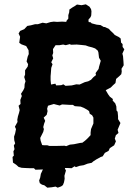

<svg xmlns="http://www.w3.org/2000/svg" viewBox="-20 -778 598 888"><path d="M144 7 137 0H120L96 -1L80 -2L66 -6L55 -16L40 -26L38 -52L44 -58L42 -78L47 -88L44 -105L50 -115L46 -129L45 -146L50 -161L54 -181L49 -192L61 -214L60 -224L63 -240L68 -256L71 -269L66 -289L75 -297L74 -316L81 -334L77 -344L88 -361L93 -372L94 -389L98 -402L92 -422L96 -433V-453L108 -470L110 -481L103 -494L108 -516L113 -528L112 -546L101 -565L79 -573L69 -580L73 -608L66 -623L73 -635L92 -643L106 -658L123 -661L142 -666H155L177 -673L194 -670L214 -676L229 -678L241 -677H249L267 -678L284 -677H287V-681L296 -692V-708L300 -721L301 -734L314 -743L326 -750L336 -757L357 -754L377 -758L394 -747L401 -736L403 -726L402 -707L399 -699L389 -687L390 -676L399 -675L404 -670L427 -664L445 -662L460 -653H465L484 -644L492 -635L504 -624L511 -616L529 -607L538 -600L540 -581L547 -574V-561L555 -550L546 -530L549 -518L551 -493L552 -476L542 -460L543 -447L541 -435L532 -426L517 -413L514 -394L503 -384L492 -373L469 -361L480 -342L488 -331L502 -320L501 -313L513 -300L518 -286L519 -267L524 -261L526 -240V-227L537 -209L524 -178L528 -163L516 -153L511 -137L516 -124L508 -106L488 -93L482 -80L465 -71L455 -55L446 -52L426 -41L412 -32L404 -25L385 -21L367 -14L348 -11L331 -5L325 -9L311 0L293 -1H281L280 1L285 11L282 21L278 35L279 49L276 65L271 78L263 84L247 90L237 85L220 88L199 90L185 79L174 76L164 69L161 57L166 43L169 26L176 11L178 5L173 6ZM283 -381 312 -383 333 -388 348 -387 372 -398 388 -402 401 -409 411 -420 424 -431 422 -440 436 -459 438 -469 446 -497 438 -511 435 -536 432 -544 420 -554 406 -559 390 -563 376 -568 357 -570 335 -572 308 -571 303 -574 284 -569 272 -572 255 -569H237L225 -551L226 -533L222 -522L226 -508L217 -490L223 -481L217 -464L215 -437L214 -426V-407L216 -387L236 -391L240 -383L263 -384L273 -388ZM286 -102 303 -109 322 -111 351 -117 361 -118 373 -127 386 -139 399 -153V-165L401 -181L412 -207V-220V-234L406 -245L395 -252L392 -264L384 -270L368 -279L353 -285L326 -287L317 -293H303L267 -295L256 -290L240 -294L229 -297L202 -289L198 -275L200 -264L196 -247L182 -234L189 -219L184 -206L180 -190L183 -181L180 -168L166 -140L168 -127L175 -107L186 -106H199L209 -103H238L279 -104Z"/></svg>

Font: Winky Rough Medium
Style: Italic
Weight: 500
Italic angle: -8.97852°
Designer: Simon Atzbach
Foundry: typofactur
Version: Version 1.206; ttfautohint (v1.8.4.7-5d5b)